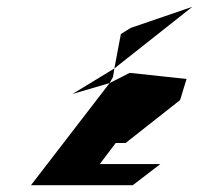

<svg xmlns="http://www.w3.org/2000/svg" viewBox="-20 -732 585 564"><path d="M71 -188H370L451 -250H273L320 -312H349L509 -438L528 -500L361 -518L302 -488ZM193 -456 302 -488 312 -506 316 -531ZM335 -632 316 -531 545 -712 364 -650Z"/></svg>

Font: bitstorm
Style: ulcnobl
Weight: 400
Version: Version 0.2